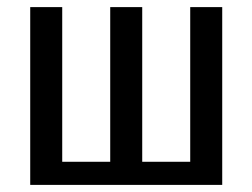

<svg xmlns="http://www.w3.org/2000/svg" viewBox="-20 -520 710 540"><path d="M65 0V-500H155V-65H290V-500H380V-65H515V-500H605V0Z"/></svg>

Font: Cuprum
Style: Regular
Weight: 400
Designer: Jovanny Lemonad
Foundry: Jovanny Lemonad
Version: Version 3.000